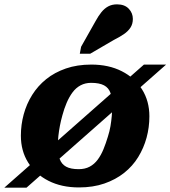

<svg xmlns="http://www.w3.org/2000/svg" viewBox="-59 -848 784 883"><path d="M303 -70Q332 -70 353.5 -81.5Q375 -93 390.5 -114Q406 -135 417 -162Q428 -189 437 -219Q445 -244 449 -267.5Q453 -291 455 -314.5Q457 -338 457 -362Q457 -397 449 -420.5Q441 -444 419.5 -455.5Q398 -467 360 -467Q333 -467 311.5 -455.5Q290 -444 274.5 -423Q259 -402 247.5 -375Q236 -348 228 -318Q221 -293 216.5 -269.5Q212 -246 209.5 -223Q207 -200 207 -175Q207 -141 215.5 -117Q224 -93 245 -81.5Q266 -70 303 -70ZM304 14Q224 14 164 -16.5Q104 -47 70.5 -100.5Q37 -154 37 -224Q37 -274 50 -322Q63 -370 89 -411.5Q115 -453 153.5 -484Q192 -515 244 -533Q296 -551 361 -551Q441 -551 501 -520.5Q561 -490 594.5 -436.5Q628 -383 628 -313Q628 -262 615 -214.5Q602 -167 576.5 -125.5Q551 -84 512 -53Q473 -22 421 -4Q369 14 304 14ZM-39 15 603 -551H705L63 15ZM380 -750Q393 -774 407 -791.5Q421 -809 438.5 -818.5Q456 -828 479 -828Q514 -828 533 -808Q552 -788 552 -761Q552 -738 541 -721Q530 -704 510 -690.5Q490 -677 464 -664L356 -601H308L314 -633Z"/></svg>

Font: Roboto Serif
Style: Bold Italic
Weight: 700
Italic angle: -10°
Designer: Greg Gazdowicz
Foundry: Commercial Type
Version: Version 1.008